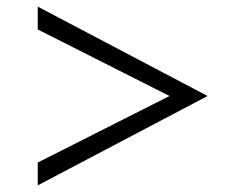

<svg xmlns="http://www.w3.org/2000/svg" viewBox="-20 -585 740 580"><path d="M94 -25V-94L492 -295L94 -496V-565L607 -295Z"/></svg>

Font: Panamera
Style: Regular
Weight: 400
Designer: Bastien Sozeau
Foundry: NBR — Bastien Sozeau
Version: Version 3.002; ttfautohint (v1.8.4.7-5d5b);gftools[0.9.33]